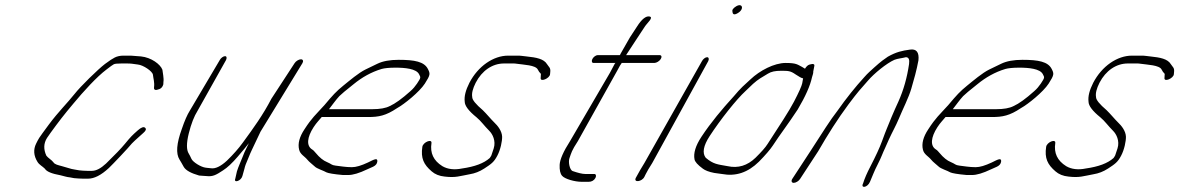

<svg xmlns="http://www.w3.org/2000/svg" viewBox="-20 -694 4515 735"><path d="M480.7 -481H451.9C439.1 -481 427.5 -478 419.6 -474C411.6 -470 398.8 -462 381.7 -449C355.4 -429 287.8 -363 265.2 -334C238.2 -300 203.3 -266 167.6 -218C146.8 -190 134.5 -173 130 -166C125.6 -159 121.6 -151 118.2 -144C107.3 -122 108.5 -98 123.7 -74C130.3 -63 143.3 -57 151.9 -48C158.5 -37 178.5 -29 211.6 -23C225.1 -20 235.1 -16 247.5 -15L263.9 -12C276.3 -11 287.9 -10 299.1 -10H316.7C340.7 -10 366.7 -23 396.9 -51C410.8 -64 472.4 -129 485.1 -145C492.8 -153 499.8 -159 505.2 -164L528.6 -185C539 -194 540.9 -200 535.4 -205C529.9 -210 519.9 -206 507.5 -195C485 -175 481 -171 457.9 -143C444 -126 419.8 -101 386 -68C365.7 -49 347.8 -40 331.8 -40H314.2C303 -40 293 -41 282.9 -42L265.7 -45C258.1 -46 250.1 -48 240.9 -51L216.8 -58C202.8 -62 189.8 -64 184.2 -73C177.6 -82 164.1 -89 157.5 -98C146.3 -122 146.7 -145 160 -166C164 -172 167.9 -178 173.9 -186C204.5 -228 224.3 -254 261.4 -298C299.5 -344 350.4 -400 387.8 -428C401.8 -439 411.7 -446 415.7 -448C419.7 -450 428.9 -451 444.9 -451H464.9C482.5 -451 485.3 -450 507.6 -447C528.6 -445 563.8 -421 565.4 -408C567 -393 572.1 -379 569.7 -360C568.3 -349 575.3 -347 590.3 -353C597.8 -356 602.7 -362 605.2 -371L605.6 -380C608 -395 602.8 -415 601.7 -427C594.1 -448 558.9 -474 519.9 -478Z M1107.6 -452 1018.9 -316C986.1 -253 951.2 -205 909.5 -148C893.6 -126 873.4 -103 848.7 -79C824.9 -57 804.1 -47 786.9 -50C780.1 -51 773.6 -51 768.1 -52C749 -54 717.9 -74 712.8 -86C709.2 -95 705.2 -101 702.6 -106C693.5 -120 693.4 -146 702.6 -183C711.8 -220 723.1 -249 736.4 -270L845.2 -464C849.2 -472 847.9 -479 841.5 -479C835.1 -479 825.2 -472 821.2 -464L706.4 -270C697 -255 686.7 -232 675.9 -200C655.9 -145 652.6 -106 667.3 -83C670.9 -78 675.9 -68 683.5 -55C691.1 -42 710.7 -31 742.3 -22C749.8 -21 759.8 -21 770.3 -20C795.5 -17 808.2 -25 834.1 -42C850.1 -52 869.2 -70 889.8 -94C910.5 -118 924.4 -135 932.7 -146C929.6 -140 923.2 -126 920.1 -120C917.7 -116 914.6 -108 909.4 -95C900.8 -73 892.9 -57 887 -38L880.7 -10C873.6 8 902.8 -1 907.9 -20L915.7 -48C916.9 -53 918.1 -58 920.4 -64C925.9 -76 937 -106 944.1 -120L977.3 -190L1137.6 -452C1142.5 -460 1140 -467 1132 -467C1124 -467 1112.5 -460 1107.6 -452Z M1239.4 -276C1253.6 -294 1265.1 -311 1279 -326C1285.8 -333 1303.7 -348 1334 -372C1365.8 -398 1400.9 -418 1440.8 -430C1451.6 -433 1469.2 -435 1494 -435C1530.5 -435 1573.5 -431 1584.1 -410C1590.7 -397 1592.2 -398 1576.4 -374C1569.5 -364 1561.6 -354 1551.1 -345C1518.8 -316 1492.4 -297 1472.1 -288C1456.9 -280 1434.5 -276 1404.9 -276ZM1211.6 -246H1389.1C1429.9 -246 1456.7 -251 1500.1 -280C1527.5 -295 1585.7 -342 1606.4 -374C1628.2 -408 1627.1 -412 1618 -430C1603.8 -458 1567.2 -465 1506.2 -465C1472.2 -465 1445.4 -460 1424.7 -450C1409.9 -443 1394 -435 1379.2 -428C1352.5 -415 1317.5 -385 1294 -366C1266.9 -344 1254.2 -330 1222.3 -292C1187.1 -253 1174.6 -244 1145.5 -199C1126.2 -170 1119.4 -144 1125.1 -121C1129.2 -103 1145.7 -96 1156.3 -83C1164.4 -73 1175 -66 1184.5 -57C1193.1 -48 1218.7 -41 1230.2 -34C1236.7 -31 1258 -27 1292.9 -24H1312.9C1331.3 -24 1354.8 -31 1386.3 -46L1408.7 -56C1418.6 -61 1423.4 -67 1424.5 -76C1425.7 -91 1412.5 -84 1388.6 -72C1363 -60 1343.1 -54 1327.1 -54C1303.1 -54 1282.3 -58 1264.6 -60C1247.8 -62 1250.2 -66 1230.9 -74C1218.4 -79 1203.8 -90 1188.2 -109C1183.6 -114 1180.1 -119 1174.6 -122C1152.4 -136 1155.2 -168 1180.4 -207C1192.8 -226 1201.2 -233 1211.6 -246Z M1776.9 -377C1762.7 -349 1756.5 -325 1759 -305C1759.1 -289 1774.4 -269 1804.1 -245C1822.2 -230 1833.1 -213 1853.2 -193C1865.3 -181 1879.1 -155 1870 -126C1864.9 -111 1862.2 -102 1861 -99C1859.8 -96 1856.6 -92 1854.7 -89C1832.4 -69 1797.7 -56 1748.5 -49C1719.7 -43 1693.4 -46 1673.3 -58C1639.7 -79 1625.9 -108 1631.7 -146C1634.5 -164 1599.6 -150 1596.8 -132C1590.1 -88 1602.3 -64 1632.5 -38C1645 -27 1661.6 -20 1682.6 -18C1724.7 -13 1739.5 -20 1778.2 -27C1797 -30 1815.8 -37 1834.1 -49C1860 -66 1870.8 -73 1883.8 -98C1896.1 -121 1902.7 -154 1902.2 -171C1901.2 -193 1885.1 -213 1872.3 -225C1859 -238 1842.9 -258 1828.4 -272C1801.4 -295 1787.3 -312 1787.7 -323C1785.2 -337 1789.9 -355 1800.9 -377C1825.1 -424 1865.3 -451 1909.3 -451H1943.7C1948.5 -451 1953.3 -451 1957.7 -450C1984.5 -446 2030 -445 2038.6 -428C2042.1 -421 2045.7 -416 2049.2 -413C2050.7 -412 2051.2 -409 2050.3 -405L2049.8 -396C2047 -378 2084.8 -394 2085.7 -410L2086.6 -420C2088 -435 2080.5 -438 2074.4 -448C2061.8 -469 2033.2 -474 1995.2 -478L1978.2 -480C1972.7 -481 1965.1 -481 1959.5 -481H1925.1C1869.1 -481 1810.2 -441 1776.9 -377Z M2259.5 -13C2263.5 -21 2261.4 -28 2255 -28H2246.2H2220.2C2209.2 -28 2193.2 -32 2172.6 -39C2160.6 -43 2154.9 -74 2159.8 -88C2167.6 -110 2167.6 -116 2192.3 -154L2343.1 -424C2350.6 -439 2356.9 -449 2360.1 -453H2485C2493 -453 2504.5 -460 2509.4 -468C2514.4 -476 2512.8 -483 2504.8 -483H2376.7C2377.9 -484 2378.3 -485 2378.7 -486L2421.3 -551L2449 -593C2457.4 -606 2484.2 -628 2465.7 -631C2452.7 -633 2436.8 -621 2419 -593L2391.5 -551L2355.5 -488C2354.3 -485 2353.9 -484 2352.7 -483H2267.9C2261.5 -483 2251.5 -476 2247.6 -468C2243.6 -460 2245.7 -453 2252.1 -453H2336.1C2334.9 -452 2333.7 -451 2333.3 -450L2314.7 -415L2162.3 -154C2136.6 -114 2123.3 -83 2122.4 -63C2121.6 -43 2124.7 -29 2131.8 -21C2141.9 -9 2179.4 2 2207.4 2H2233.4C2244.8 2 2254 -3 2259.5 -13Z M2667.2 -460 2446.9 -70C2441.5 -61 2436.1 -52 2430.6 -43L2413.9 -13C2404.5 6 2437.5 2 2446.8 -17L2451.7 -27C2456.7 -37 2464.6 -51 2476.9 -70L2691.2 -460C2695.2 -468 2693.2 -475 2686.8 -475C2680.4 -475 2671.2 -468 2667.2 -460ZM2798.4 -670C2786.9 -663 2781.5 -656 2784.1 -649C2784.6 -638 2791.7 -636 2804.6 -644C2830 -659 2822.3 -684 2798.4 -670Z M3054.4 -394C3053.4 -392 3053.5 -386 3051 -375C3048.6 -364 3038.3 -341 3019.6 -305C3000.8 -269 2965.3 -215 2918.5 -143C2909.8 -129 2894.3 -112 2872.1 -90C2841 -60 2805.5 -49 2765.1 -58C2726.4 -65 2711.4 -65 2681.7 -90C2667.6 -108 2672.4 -136 2696.6 -173C2737.1 -235 2798.3 -313 2834.5 -346C2843.3 -354 2852.4 -363 2862.8 -373C2882.7 -391 2896.6 -398 2919.7 -412C2932.5 -420 2948.1 -423 2969.7 -423C2997.7 -423 3005.7 -423 3025.8 -409C3039.4 -400 3047.9 -395 3054.4 -394ZM3061.6 -431C3058.6 -433 3054.6 -435 3050.1 -438C3032.5 -447 3028.5 -453 2987.5 -453C2943.9 -453 2888.5 -424 2852.7 -390L2822.4 -362C2813.3 -353 2801 -340 2788.7 -325C2744.8 -277 2701.2 -225 2665.6 -171C2642.4 -136 2634.1 -107 2638.7 -84C2640.3 -75 2650.4 -63 2671 -48C2679.1 -42 2693.1 -36 2714.1 -32L2743.2 -28C2796.5 -18 2842.4 -33 2885.3 -75C2910.8 -101 2928.7 -122 2938.6 -137C2967.1 -181 2993.8 -214 3033.8 -275C3063.4 -325 3081.6 -366 3088.4 -398C3090.3 -406 3094.2 -414 3093.2 -420L3097.1 -440C3099.5 -449 3093.5 -451 3079.5 -447C3072.5 -445 3067.1 -440 3061.6 -431Z M3042.8 -9 3112.1 -115C3148.9 -179 3187 -239 3227.8 -294C3265.1 -344 3274.3 -353 3303.3 -386C3325.5 -412 3374.1 -452 3403.9 -465C3416.4 -470 3432.9 -471 3447.8 -475C3458.8 -475 3462.4 -466 3460 -449C3452.4 -397 3439.3 -350 3419.1 -305C3411.2 -287 3401.4 -267 3393 -246C3373.2 -196 3376 -207 3356.3 -153C3347.2 -128 3332.2 -96 3312.1 -57C3299 -32 3289.9 -11 3284 8C3273.8 28 3300.5 25 3310.4 2C3318.3 -16 3327.4 -41 3339.6 -64C3347.1 -79 3352.3 -90 3355.4 -98C3364.1 -120 3372.4 -135 3382.7 -160C3396 -189 3409.3 -212 3420.6 -239C3435.8 -276 3459 -321 3468.7 -355C3479 -390 3488.7 -424 3495.9 -463C3499.2 -494 3488.1 -508 3463.1 -504C3433.1 -500 3410.7 -495 3378.8 -477C3361.6 -465 3350.5 -457 3344.1 -451C3338.1 -446 3333 -441 3327 -436C3313.1 -423 3302.7 -415 3288 -398C3254.2 -361 3219.7 -318 3185.2 -269C3159.8 -237 3128 -186 3082.1 -115L3012.8 -9C3007.9 -1 3010.5 6 3018.5 6C3026.5 6 3037.9 -1 3042.8 -9Z M3627.4 -276C3641.6 -294 3653.1 -311 3667 -326C3673.8 -333 3691.7 -348 3722 -372C3753.8 -398 3788.9 -418 3828.8 -430C3839.6 -433 3857.2 -435 3882 -435C3918.5 -435 3961.5 -431 3972.1 -410C3978.7 -397 3980.2 -398 3964.4 -374C3957.5 -364 3949.6 -354 3939.1 -345C3906.8 -316 3880.4 -297 3860.1 -288C3844.9 -280 3822.5 -276 3792.9 -276ZM3599.6 -246H3777.1C3817.9 -246 3844.7 -251 3888.1 -280C3915.5 -295 3973.7 -342 3994.4 -374C4016.2 -408 4015.1 -412 4006 -430C3991.8 -458 3955.2 -465 3894.2 -465C3860.2 -465 3833.4 -460 3812.7 -450C3797.9 -443 3782 -435 3767.2 -428C3740.5 -415 3705.5 -385 3682 -366C3654.9 -344 3642.2 -330 3610.3 -292C3575.1 -253 3562.6 -244 3533.5 -199C3514.2 -170 3507.4 -144 3513.1 -121C3517.2 -103 3533.7 -96 3544.3 -83C3552.4 -73 3563 -66 3572.5 -57C3581.1 -48 3606.7 -41 3618.2 -34C3624.7 -31 3646 -27 3680.9 -24H3700.9C3719.3 -24 3742.8 -31 3774.3 -46L3796.7 -56C3806.6 -61 3811.4 -67 3812.5 -76C3813.7 -91 3800.5 -84 3776.6 -72C3751 -60 3731.1 -54 3715.1 -54C3691.1 -54 3670.3 -58 3652.6 -60C3635.8 -62 3638.2 -66 3618.9 -74C3606.4 -79 3591.8 -90 3576.2 -109C3571.6 -114 3568.1 -119 3562.6 -122C3540.4 -136 3543.2 -168 3568.4 -207C3580.8 -226 3589.2 -233 3599.6 -246Z M4164.9 -377C4150.7 -349 4144.5 -325 4147 -305C4147.1 -289 4162.4 -269 4192.1 -245C4210.2 -230 4221.1 -213 4241.2 -193C4253.3 -181 4267.1 -155 4258 -126C4252.9 -111 4250.2 -102 4249 -99C4247.8 -96 4244.6 -92 4242.7 -89C4220.4 -69 4185.7 -56 4136.5 -49C4107.7 -43 4081.4 -46 4061.3 -58C4027.7 -79 4013.9 -108 4019.7 -146C4022.5 -164 3987.6 -150 3984.8 -132C3978.1 -88 3990.3 -64 4020.5 -38C4033 -27 4049.6 -20 4070.6 -18C4112.7 -13 4127.5 -20 4166.2 -27C4185 -30 4203.8 -37 4222.1 -49C4248 -66 4258.8 -73 4271.8 -98C4284.1 -121 4290.7 -154 4290.2 -171C4289.2 -193 4273.1 -213 4260.3 -225C4247 -238 4230.9 -258 4216.4 -272C4189.4 -295 4175.3 -312 4175.7 -323C4173.2 -337 4177.9 -355 4188.9 -377C4213.1 -424 4253.3 -451 4297.3 -451H4331.7C4336.5 -451 4341.3 -451 4345.7 -450C4372.5 -446 4418 -445 4426.6 -428C4430.1 -421 4433.7 -416 4437.2 -413C4438.7 -412 4439.2 -409 4438.3 -405L4437.8 -396C4435 -378 4472.8 -394 4473.7 -410L4474.6 -420C4476 -435 4468.5 -438 4462.4 -448C4449.8 -469 4421.2 -474 4383.2 -478L4366.2 -480C4360.7 -481 4353.1 -481 4347.5 -481H4313.1C4257.1 -481 4198.2 -441 4164.9 -377Z"/></svg>

Font: MewTooHand
Style: UltimateCondIta
Weight: 400
Designer: Mew Too, Robert Jablonski
Version: Version 0.77